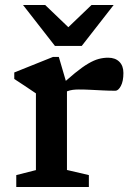

<svg xmlns="http://www.w3.org/2000/svg" viewBox="-20 -747 536 767"><path d="M412 -516.5Q440.5 -516.5 456.8 -500.2Q473 -484 473 -455.5Q473 -422.5 462.8 -403.5Q452.5 -384.5 441 -384.5Q415.5 -384.5 391.2 -385.8Q367 -387 343 -388.2Q319 -389.5 294.5 -389.5Q281.5 -389.5 270.2 -388Q259 -386.5 247.2 -382Q235.5 -377.5 221.5 -369L206 -390Q249 -430.5 279.5 -455.2Q310 -480 332.8 -493.2Q355.5 -506.5 374.2 -511.5Q393 -516.5 412 -516.5ZM247.5 -408.5V-68L335 -47.5V0H45V-47.5L123.5 -67.5V-374Q117 -378.5 103.5 -387.5Q90 -396.5 72.8 -408Q55.5 -419.5 37 -431.5V-457.5L191.5 -519.5H215ZM268.5 -623.5H237.5L345.5 -727H434L306.5 -563.5H199.5L72 -727H160.5Z"/></svg>

Font: Newsreader 7pt Medium
Style: Regular
Weight: 500
Designer: Hugues Gentile
Foundry: Production Type
Version: Version 1.003